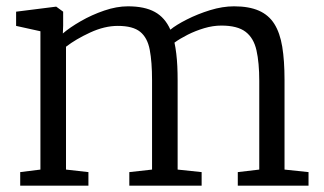

<svg xmlns="http://www.w3.org/2000/svg" viewBox="-20 -588 1025 608"><path d="M44 0V-43L108 -51V-489L31 -506V-551L158 -567L180 -551V-507L179 -482Q201 -501 235.8 -521Q270.5 -541 310 -554.5Q349.5 -568 385 -568Q438 -568 470.2 -550.2Q502.5 -532.5 519.5 -494Q537.5 -509 571.5 -526.2Q605.5 -543.5 645.2 -555.8Q685 -568 721 -568Q768.5 -568 799.8 -554.2Q831 -540.5 848.8 -512.2Q866.5 -484 873.8 -440Q881 -396 881 -335V-51L957 -43V0H733V-43L801 -51V-332Q801 -389.5 792.2 -428.5Q783.5 -467.5 757.8 -487.2Q732 -507 681 -507Q654.5 -507 626.8 -498.8Q599 -490.5 574.2 -478Q549.5 -465.5 532.5 -453Q536 -437 538.2 -418.2Q540.5 -399.5 541.5 -378.2Q542.5 -357 542.5 -333V-51L618.5 -43V0H389.5V-43L461.5 -51V-334Q461.5 -392 454.2 -430.2Q447 -468.5 424 -487.2Q401 -506 353 -506Q311 -506 265.5 -485Q220 -464 189 -440V-51L260 -43V0Z"/></svg>

Font: Merriweather Light
Style: Regular
Weight: 300
Designer: Eben Sorkin
Foundry: Eben Sorkin
Version: Version 2.100